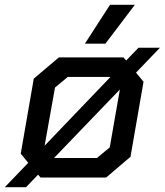

<svg xmlns="http://www.w3.org/2000/svg" viewBox="-52 -736 683 796"><path d="M512 -435 543 -397 489 -86 388 0H116L106 -12L56 40H-32L65 -61L34 -99L88 -410L192 -498H460L471 -485L522 -538H611ZM133 -132 406 -417H229L176 -373ZM445 -365 172 -81H350L403 -125ZM404 -716H507L385 -555H300Z"/></svg>

Font: Chakra Petch Medium
Style: Italic
Weight: 500
Italic angle: -10°
Designer: Katatrad Aksorn Co.,Ltd.
Foundry: Cadson Demak Co.,Ltd.
Version: Version 1.000; ttfautohint (v1.6)